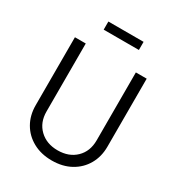

<svg xmlns="http://www.w3.org/2000/svg" viewBox="-218 -1078 1136 1228"><g transform="rotate(30 350.0 -463.5)"><path d="M350 12Q430 12 489.5 -21Q549 -54 582 -111.5Q615 -169 615 -243V-745H535V-243Q535 -162 484 -112.5Q433 -63 350 -63Q268 -63 216.5 -112.5Q165 -162 165 -243V-745H85V-243Q85 -169 118 -111.5Q151 -54 211 -21Q271 12 350 12ZM220 -879H480V-939H220Z"/></g></svg>

Font: Plus Jakarta Sans
Style: Regular
Weight: 400
Designer: Gumpita Rahayu
Foundry: Tokotype
Version: Version 2.004; ttfautohint (v1.8.3)